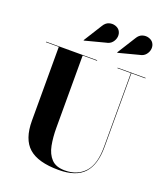

<svg xmlns="http://www.w3.org/2000/svg" viewBox="-179 -1128 1087 1263"><g transform="rotate(20 365.0 -496.0)"><path d="M623.5 -878.5 482 -841.5 480 -844 560 -971.5Q575.5 -998 598.5 -1005Q621.5 -1012 642.8 -1005Q664 -998 674 -983Q686 -965 683.8 -942.5Q681.5 -920 666.2 -901.5Q651 -883 623.5 -878.5ZM388.5 -878.5 247 -841.5 245 -844 325 -971.5Q340.5 -998 363.5 -1005Q386.5 -1012 407.8 -1005Q429 -998 439 -983Q451 -965 448.8 -942.5Q446.5 -920 431.2 -901.5Q416 -883 388.5 -878.5ZM16.5 -750H374V-746.5H273.5V-240Q273.5 -174 284.2 -118.5Q295 -63 326.8 -29.5Q358.5 4 421.5 4Q508 4 559.5 -51.8Q611 -107.5 611 -230V-746.5H517V-750H713V-746.5H614.5V-230Q614.5 -106.5 559 -45.8Q503.5 15 380.5 15Q237.5 15 172 -42.8Q106.5 -100.5 106.5 -230V-746.5H16.5Z"/></g></svg>

Font: Bodoni* 48
Style: Bold
Weight: 700
Version: Version 2.2